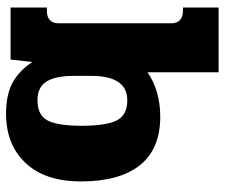

<svg xmlns="http://www.w3.org/2000/svg" viewBox="-74 -461 743 635"><g transform="rotate(-90 297.5 -143.5)"><path d="M376 -27Q314 15 229 15Q122 15 68.5 -52.5Q15 -120 15 -247Q15 -366 76 -430.5Q137 -495 239 -495Q301 -495 340.5 -474Q380 -453 410 -408L418 -480H590V-360H579Q559 -360 548.5 -350Q538 -340 538 -322V52Q538 70 548.5 80Q559 90 579 90H590V208H376ZM364 -213V-273Q364 -331 345.5 -361Q327 -391 283 -391Q234 -391 216.5 -357.5Q199 -324 199 -245Q199 -165 216.5 -129.5Q234 -94 283 -94Q364 -94 364 -213Z"/></g></svg>

Font: Pridi
Style: Bold
Weight: 700
Designer: Katatrad Team
Foundry: CadsonDemak
Version: Version 1.001